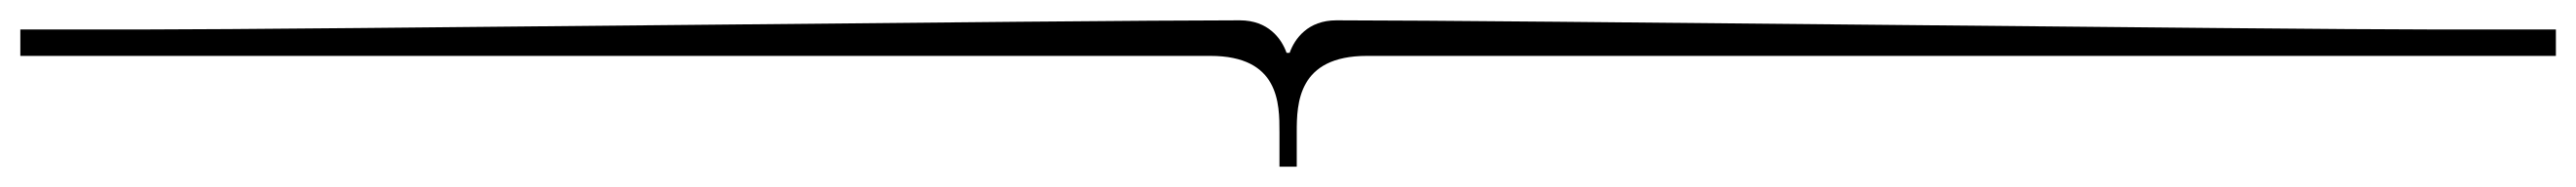

<svg xmlns="http://www.w3.org/2000/svg" viewBox="-29 -265 2535 184"><path d="M-9 -210H1162C1230 -210 1230 -163 1230 -135V-101H1247V-135C1247 -163 1248 -210 1316 -210H2486V-236H2365C2209 -236 1453 -245 1286 -245C1258 -245 1245 -227 1240 -213H1237C1232 -227 1219 -245 1191 -245C1024 -245 269 -236 113 -236H-9Z"/></svg>

Font: FoglihtenDeH02
Style: Regular
Weight: 500
Designer: gluk (gluksza@wp.pl|www.glukfonts.pl)
Version: Version 0.68